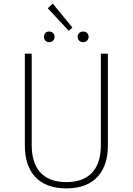

<svg xmlns="http://www.w3.org/2000/svg" viewBox="-20 -1035 736 1066"><path d="M273 -1015 245 -989 362 -864 382 -882ZM253 -860C235 -860 224 -847 224 -831C224 -814 235 -801 253 -801C271 -801 283 -814 283 -831C283 -847 271 -860 253 -860ZM442 -860C423 -860 411 -847 411 -831C411 -814 423 -801 442 -801C460 -801 472 -814 472 -831C472 -847 460 -860 442 -860ZM579 -737H540V-229C540 -109 486 -24 349 -24C212 -24 156 -107 156 -229V-737H118V-226C118 -87 188 11 349 11C508 11 579 -87 579 -226Z"/></svg>

Font: Glow Sans SC Normal ExtraLight
Style: Regular
Weight: 200
Designer: Ryoko NISHIZUKA (kana, bopomofo & ideographs); Paul D. Hunt (Latin, Greek & Cyrillic); Sandoll Communications, Soo-young
Version: Version 0.93